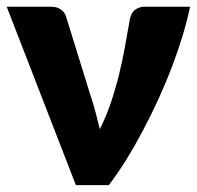

<svg xmlns="http://www.w3.org/2000/svg" viewBox="-22 -538 573 558"><path d="M530.5 -518.5Q522 -478 508.5 -433.5Q495 -389 477.5 -343Q460 -297 438.8 -250.8Q417.5 -204.5 394.2 -160.2Q371 -116 345.8 -75.2Q320.5 -34.5 294.5 0H198.5L-2.5 -518.5H126.5Q143 -518.5 154.2 -510.8Q165.5 -503 169.5 -491.5L241.5 -259Q250 -234 256.2 -210.2Q262.5 -186.5 268 -162.5Q286 -198 299.8 -238.5Q313.5 -279 323.8 -320.5Q334 -362 341.2 -402.2Q348.5 -442.5 354.5 -477Q358 -500 370.2 -509.2Q382.5 -518.5 397.5 -518.5Z"/></svg>

Font: Lato Black
Style: Regular
Weight: 900
Designer: Lukasz Dziedzic
Foundry: tyPoland Lukasz Dziedzic
Version: Version 2.007; 2014-02-27